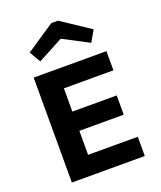

<svg xmlns="http://www.w3.org/2000/svg" viewBox="-164 -1023 943 1126"><g transform="rotate(-20 307.0 -460.0)"><path d="M115.2 -800.8 293 -919.9H335L514.2 -800.8L474.1 -731L314 -814.9L155.8 -731ZM86.9 -654.8H541V-535.2H231.9V-390.1H508.8V-270H231.9V-120.1H542V0H86.9Z"/></g></svg>

Font: IntelOne Mono Bold
Style: Regular
Weight: 700
Designer: Fred Shallcrass
Foundry: Frere-Jones Type LLC
Version: Version 1.200;hotconv 1.1.0;makeotfexe 2.6.0;FJTRelease1.2